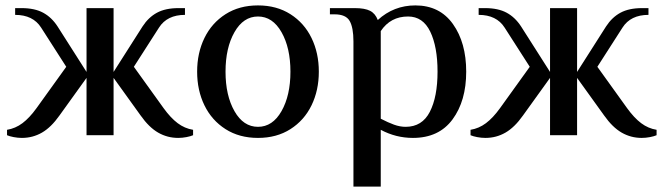

<svg xmlns="http://www.w3.org/2000/svg" viewBox="-20 -500 2454 710"><path d="M6 0V-20Q37 -25 63 -44.5Q89 -64 115 -100L225 -253L132 -398Q102 -445 36 -445V-470H60Q108 -470 139.5 -453Q171 -436 193 -402L300 -234V-470H400V-234L507 -402Q529 -436 560.5 -453Q592 -470 640 -470H664V-445Q598 -445 568 -398L475 -253L585 -100Q611 -64 637 -44.5Q663 -25 694 -20V0Q685 4 669.5 7Q654 10 639 10Q599 10 565 -9.5Q531 -29 500 -73L400 -212V0H300V-212L200 -73Q169 -29 135 -9.5Q101 10 61 10Q46 10 30.5 7Q15 4 6 0Z M709 -235Q709 -304 736 -359.5Q763 -415 814 -447.5Q865 -480 934 -480Q1003 -480 1054 -447.5Q1105 -415 1132 -359.5Q1159 -304 1159 -235Q1159 -166 1132 -110.5Q1105 -55 1054 -22.5Q1003 10 934 10Q865 10 814 -22.5Q763 -55 736 -110.5Q709 -166 709 -235ZM1054 -235Q1054 -323 1021 -381Q988 -439 934 -439Q880 -439 847 -381Q814 -323 814 -235Q814 -147 847 -89Q880 -31 934 -31Q988 -31 1021 -89Q1054 -147 1054 -235Z M1287 -347Q1287 -398 1273 -422.5Q1259 -447 1217 -447H1200V-470H1292Q1329 -470 1348.5 -460Q1368 -450 1377 -426Q1436 -480 1516 -480Q1606 -480 1655 -411Q1704 -342 1704 -235Q1704 -127 1653.5 -58.5Q1603 10 1507 10Q1444 10 1388 -20V190H1287ZM1598 -235Q1598 -327 1571 -383Q1544 -439 1489 -439Q1424 -439 1388 -385V-61Q1415 -47 1437 -39Q1459 -31 1480 -31Q1541 -31 1569.5 -86.5Q1598 -142 1598 -235Z M1720 0V-20Q1751 -25 1777 -44.5Q1803 -64 1829 -100L1939 -253L1846 -398Q1816 -445 1750 -445V-470H1774Q1822 -470 1853.5 -453Q1885 -436 1907 -402L2014 -234V-470H2114V-234L2221 -402Q2243 -436 2274.5 -453Q2306 -470 2354 -470H2378V-445Q2312 -445 2282 -398L2189 -253L2299 -100Q2325 -64 2351 -44.5Q2377 -25 2408 -20V0Q2399 4 2383.5 7Q2368 10 2353 10Q2313 10 2279 -9.5Q2245 -29 2214 -73L2114 -212V0H2014V-212L1914 -73Q1883 -29 1849 -9.5Q1815 10 1775 10Q1760 10 1744.5 7Q1729 4 1720 0Z"/></svg>

Font: El Messiri Medium
Style: Regular
Weight: 500
Designer: Mohamed Gaber
Foundry: Kief Type Foundry
Version: Version 2.007